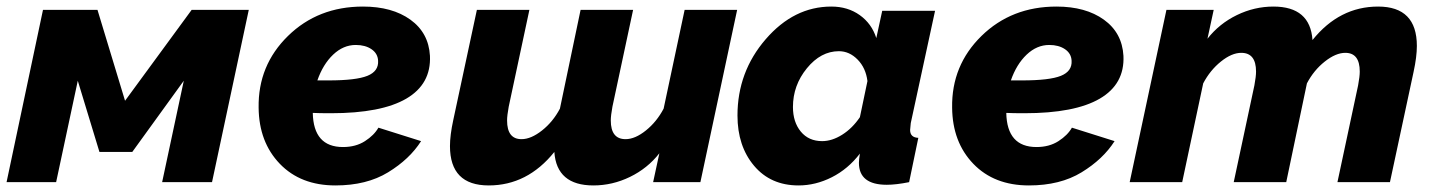

<svg xmlns="http://www.w3.org/2000/svg" viewBox="-20 -555 4369 585"><path d="M0 0 111 -525H277L361 -248L564 -525H738L626 0H474L540 -309L383 -92H283L217 -309L151 0Z M1025 -107Q1064 -107 1092 -125Q1120 -143 1133 -166L1263 -125Q1228 -70 1162.5 -30Q1097 10 1002 10Q896 10 832.5 -56Q769 -122 768 -227Q766 -356 857.5 -445.5Q949 -535 1086 -535Q1175 -535 1230.5 -495Q1286 -455 1290 -385Q1294 -299 1218 -254.5Q1142 -210 988 -210Q952 -210 933 -211Q935 -107 1025 -107ZM1064 -418Q1026 -418 995 -388.5Q964 -359 947 -310H981Q1065 -310 1099.5 -324Q1134 -338 1132 -370Q1131 -392 1112 -405Q1093 -418 1064 -418Z M2114 0H1970L1989 -88Q1953 -42 1899.5 -16Q1846 10 1788 10Q1676 10 1669 -92Q1587 10 1469 10Q1351 10 1351 -110Q1351 -143 1361 -189L1433 -525H1593L1530 -230Q1525 -203 1525 -188Q1525 -131 1569 -131Q1598 -131 1631.5 -157.5Q1665 -184 1686 -224L1749 -525H1909L1846 -230Q1841 -203 1841 -188Q1841 -131 1886 -131Q1915 -131 1948 -157.5Q1981 -184 2002 -224L2066 -525H2226Z M2227 -203Q2227 -336 2313 -435.5Q2399 -535 2513 -535Q2563 -535 2599.5 -509Q2636 -483 2650 -439L2668 -522H2829L2755 -180Q2753 -162 2753 -159Q2753 -136 2778 -135L2750 0Q2710 8 2682 8Q2597 8 2597 -59Q2597 -69 2600 -87Q2564 -40 2514.5 -15Q2465 10 2413 10Q2328 10 2277.5 -50Q2227 -110 2227 -203ZM2600 -198 2623 -308Q2618 -348 2593 -373.5Q2568 -399 2536 -399Q2481 -399 2438.5 -347Q2396 -295 2396 -229Q2396 -183 2420 -154Q2444 -125 2485 -125Q2515 -125 2546 -144.5Q2577 -164 2600 -198Z M3138 -107Q3177 -107 3205 -125Q3233 -143 3246 -166L3376 -125Q3341 -70 3275.5 -30Q3210 10 3115 10Q3009 10 2945.5 -56Q2882 -122 2881 -227Q2879 -356 2970.5 -445.5Q3062 -535 3199 -535Q3288 -535 3343.5 -495Q3399 -455 3403 -385Q3407 -299 3331 -254.5Q3255 -210 3101 -210Q3065 -210 3046 -211Q3048 -107 3138 -107ZM3177 -418Q3139 -418 3108 -388.5Q3077 -359 3060 -310H3094Q3178 -310 3212.5 -324Q3247 -338 3245 -370Q3244 -392 3225 -405Q3206 -418 3177 -418Z M3534 -525H3678L3659 -437Q3695 -483 3748.5 -509Q3802 -535 3860 -535Q3972 -535 3979 -433Q4061 -535 4179 -535Q4297 -535 4297 -415Q4297 -382 4287 -336L4215 0H4055L4118 -295Q4123 -322 4123 -337Q4123 -394 4079 -394Q4050 -394 4016.5 -367.5Q3983 -341 3962 -301L3899 0H3739L3802 -295Q3807 -322 3807 -337Q3807 -394 3762 -394Q3733 -394 3700 -367.5Q3667 -341 3646 -301L3582 0H3422Z"/></svg>

Font: Raleway-v4020 ExtraBold
Style: Italic
Weight: 800
Italic angle: -12°
Designer: Matt McInerney, Pablo Impallari, Rodrigo Fuenzalida
Foundry: Matt McInerney, Pablo Impallari, Rodrigo Fuenzalida
Version: Version 4.020;PS 004.020;hotconv 1.0.88;makeotf.lib2.5.64775